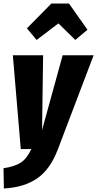

<svg xmlns="http://www.w3.org/2000/svg" viewBox="-45 -847 552 1091"><path d="M284 1Q241 115 166.5 166.5Q92 218 -23 224L-25 109Q40 99 74 76.5Q108 54 133 0H73L28 -533H200L194 -108L311 -533H487ZM163 -620 108 -686 247 -827H347L452 -678L383 -620L287 -714Z"/></svg>

Font: Fira Sans Extra Condensed ExtraBold
Style: Italic
Weight: 800
Width: 3
Italic angle: -8°
Designer: Carrois Corporate & Edenspiekermann AG
Foundry: Carrois Corporate GbR & Edenspiekermann AG
Version: Version 4.203